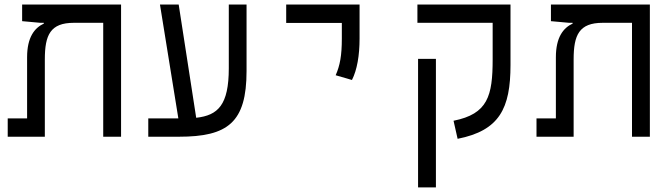

<svg xmlns="http://www.w3.org/2000/svg" viewBox="-20 -606 2970 851"><path d="M516.6 0V-585.9H78.1V-512.2L158.7 -504.9H174.3V-501.5C133.3 -482.4 100.1 -441.4 100.1 -352.1V-81.1H14.2V0H178.7V-342.8C178.7 -451.2 203.1 -504.9 307.6 -504.9H437.5V0Z M637.2 0H772.9C989.7 0 1072.8 -63 1072.8 -291.5V-585.9H994.1V-303.7C994.1 -140.6 946.3 -94.7 849.6 -84L772 -585.9H689L770.5 -81.1H637.2Z M1540 -251.5C1562.5 -295.9 1573.7 -359.4 1573.7 -435.1V-585.9H1248.5V-504.4H1495.1V-435.1C1495.1 -359.4 1486.8 -315.9 1467.8 -272.5Z M2242.7 -585.9H1830.1V-504.9H2163.6V-343.3C2163.6 -180.2 2142.1 -101.1 1990.2 -70.8L2008.3 9.3C2193.8 -27.3 2242.7 -125.5 2242.7 -318.4ZM1912.1 224.6V-345.2H1833V224.6Z M2860.4 0V-585.9H2421.9V-512.2L2502.4 -504.9H2518.1V-501.5C2477.1 -482.4 2443.8 -441.4 2443.8 -352.1V-81.1H2357.9V0H2522.5V-342.8C2522.5 -451.2 2546.9 -504.9 2651.4 -504.9H2781.2V0Z"/></svg>

Font: Cascadia Code SemiLight
Style: Regular
Weight: 350
Monospace: yes
Designer: Aaron Bell
Foundry: Saja Typeworks
Version: Version 2404.023